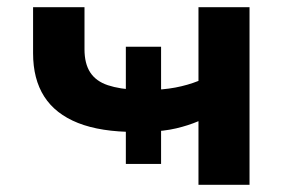

<svg xmlns="http://www.w3.org/2000/svg" viewBox="-20 -514 811 534"><path d="M532 0V-177Q504 -165 470 -157Q436 -149 394 -148L428 -174V-58H330V-174L357 -147Q260 -147 197 -172Q134 -197 103 -245.5Q72 -294 72 -366V-494H215V-377Q215 -337 231 -312.5Q247 -288 280 -277Q313 -266 362 -264L330 -249V-384H428V-249L394 -264Q433 -264 467.5 -270.5Q502 -277 532 -289V-494H674V0Z"/></svg>

Font: Nunito Sans 10pt Expanded
Style: Bold
Weight: 700
Width: 7
Designer: Vernon Adams
Foundry: Vernon Adams
Version: Version 3.101;gftools[0.9.27]